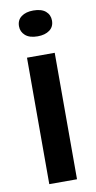

<svg xmlns="http://www.w3.org/2000/svg" viewBox="-84 -754 395 791"><g transform="rotate(-10 114.0 -358.0)"><path d="M56 0V-529H172V0ZM115 -608Q81 -608 63.5 -623.5Q46 -639 46 -662Q46 -688 65 -702Q84 -716 115 -716Q149 -716 166.5 -701Q184 -686 184 -662Q184 -636 165 -622Q146 -608 115 -608Z"/></g></svg>

Font: Mona Sans Expanded Medium
Style: Regular
Weight: 500
Width: 7
Designer: Deni Anggara
Foundry: GitHub
Version: Version 2.000